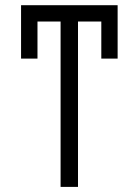

<svg xmlns="http://www.w3.org/2000/svg" viewBox="-20 -732 544 752"><path d="M440.7 -711.6V-502.5H376.8V-647.7H285.5V0H217.3V-647.7H126.8V-502.5H62.5V-711.6Z"/></svg>

Font: Inter UI Light
Style: Regular
Weight: 300
Designer: Rasmus Andersson
Foundry: rsms
Version: 3.2;8d6f07862